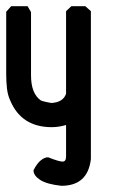

<svg xmlns="http://www.w3.org/2000/svg" viewBox="-32 -412 366 619"><path d="M4 -392H57L68 -373V-169Q68 -110 100 -88Q105 -86 113.5 -84Q122 -82 133 -80Q172 -82 181 -110V-376L198 -392H243L261 -376V101Q251 187 166 187Q119 182 97.5 168Q76 154 76 137Q87 115 99.5 105Q112 95 123 95Q158 109 170 109Q181 109 181 92V-9Q171 -6 159 -4Q147 -2 135 -2Q37 -2 1 -88Q-7 -105 -9.5 -126.5Q-12 -148 -12 -173V-374Z"/></svg>

Font: Ekushey Kolom
Style: Bold
Weight: 700
Designer: Al Mamun Sumon
Foundry: Al Mamun Sumon
Version: Version 1.0